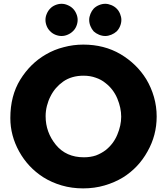

<svg xmlns="http://www.w3.org/2000/svg" viewBox="-20 -992 891 1025"><path d="M35.2 -361.3Q35.2 -268.6 82 -183.6Q128.9 -98.6 210.9 -45.9Q255.9 -17.6 309.6 -2Q363.3 13.7 423.8 13.7Q484.4 13.7 538.1 -2Q591.8 -17.6 636.7 -44.9Q719.7 -96.7 767.6 -183.6Q816.4 -269.5 816.4 -370.1Q816.4 -423.8 801.8 -474.6Q787.1 -525.4 760.7 -569.3Q710 -651.4 623 -703.1Q536.1 -753.9 424.8 -753.9Q371.1 -753.9 320.3 -740.2Q269.5 -727.5 224.6 -701.2Q141.6 -653.3 87.9 -566.4Q35.2 -480.5 35.2 -362.3Q35.2 -361.3 35.2 -361.3ZM223.6 -372.1Q223.6 -399.4 230.5 -426.8Q237.3 -454.1 250 -478.5Q273.4 -525.4 317.4 -556.6Q362.3 -587.9 425.8 -587.9Q461.9 -587.9 491.2 -577.1Q520.5 -567.4 543 -548.8Q585 -516.6 606.4 -465.8Q627 -416 627 -369.1Q627 -322.3 606.4 -273.4Q585.9 -223.6 543.9 -190.4Q520.5 -172.9 492.2 -162.1Q462.9 -152.3 427.7 -152.3Q333 -152.3 278.3 -218.8Q223.6 -286.1 223.6 -371.1Q223.6 -371.1 223.6 -372.1ZM369.1 -825.2Q357.4 -813.5 340.8 -806.6Q325.2 -799.8 308.6 -799.8Q292 -799.8 275.4 -806.6Q258.8 -813.5 248 -825.2Q236.3 -835.9 229.5 -852.5Q222.7 -869.1 222.7 -885.7Q222.7 -902.3 229.5 -918Q236.3 -934.6 248 -946.3Q258.8 -958 275.4 -964.8Q292 -971.7 308.6 -971.7Q325.2 -971.7 340.8 -964.8Q357.4 -958 369.1 -946.3Q380.9 -934.6 387.7 -918Q394.5 -902.3 394.5 -885.7Q394.5 -869.1 387.7 -852.5Q380.9 -835.9 369.1 -825.2ZM602.5 -824.2Q590.8 -813.5 574.2 -806.6Q557.6 -799.8 542 -799.8Q525.4 -799.8 508.8 -806.6Q492.2 -813.5 480.5 -824.2Q469.7 -835.9 462.9 -852.5Q456.1 -869.1 456.1 -885.7Q456.1 -901.4 462.9 -918Q469.7 -934.6 480.5 -946.3Q492.2 -958 508.8 -964.8Q525.4 -971.7 542 -971.7Q557.6 -971.7 574.2 -964.8Q590.8 -958 602.5 -946.3Q614.3 -934.6 621.1 -918Q627.9 -901.4 627.9 -885.7Q627.9 -869.1 621.1 -852.5Q614.3 -835.9 602.5 -824.2Z"/></svg>

Font: Avakin
Style: Bold
Weight: 700
Designer: Herb Lubalin, Tom Carnase, Ed Benguiat, Adobe Type Staff
Version: Version 1.0